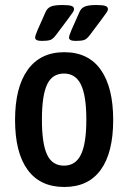

<svg xmlns="http://www.w3.org/2000/svg" viewBox="-20 -738 510 765"><path d="M236 7Q140 7 90 -61.5Q40 -130 40 -260Q40 -390 90.5 -460Q141 -530 236 -530Q332 -530 381.5 -460Q431 -390 431 -260Q431 -130 381.5 -61.5Q332 7 236 7ZM235 -78Q281 -78 302.5 -122Q324 -166 324 -261Q324 -357 302.5 -401Q281 -445 235 -445Q188 -445 167.5 -401Q147 -357 147 -261Q147 -166 167.5 -122Q188 -78 235 -78ZM147 -575Q120 -575 120 -588Q120 -593 123 -601Q126 -609 130 -619L162 -691Q168 -705 182 -711.5Q196 -718 229 -718Q254 -718 264.5 -714.5Q275 -711 275 -702Q275 -695 268 -686Q261 -677 250 -661L205 -601Q192 -583 181 -579Q170 -575 147 -575ZM282 -575Q255 -575 255 -588Q255 -593 258 -601Q261 -609 265 -619L297 -691Q303 -705 317 -711.5Q331 -718 364 -718Q389 -718 399.5 -714.5Q410 -711 410 -702Q410 -695 403 -686Q396 -677 385 -661L340 -601Q327 -583 316 -579Q305 -575 282 -575Z"/></svg>

Font: Asap Condensed Medium
Style: Regular
Weight: 500
Width: 3
Designer: Pablo Cosgaya
Foundry: Omnibus-Type
Version: Version 3.001; ttfautohint (v1.8.4.7-5d5b)